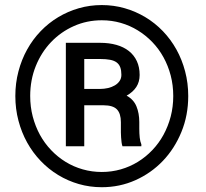

<svg xmlns="http://www.w3.org/2000/svg" viewBox="-20 -741 825 770"><path d="M41.5 -356Q41.5 -407.7 54 -454.8Q66.4 -502 88.9 -542.5Q111.3 -583 143.1 -616Q174.8 -648.9 213.4 -672.1Q252 -695.3 296.1 -708Q340.3 -720.7 388.2 -720.7Q436 -720.7 480.2 -708Q524.4 -695.3 563 -672.1Q601.6 -648.9 633.3 -616Q665 -583 687.5 -542.5Q710 -502 722.4 -454.8Q734.9 -407.7 734.9 -356Q734.9 -278.3 707.5 -211.7Q680.2 -145 633.1 -95.7Q585.9 -46.4 522.9 -18.3Q460 9.8 388.2 9.8Q340.3 9.8 296.1 -2.9Q252 -15.6 213.4 -39.1Q174.8 -62.5 143.1 -95.7Q111.3 -128.9 88.9 -169.4Q66.4 -210 54 -257.1Q41.5 -304.2 41.5 -356ZM101.1 -356Q101.1 -313 111.3 -273.7Q121.6 -234.4 140.1 -200.4Q158.7 -166.5 185.1 -138.9Q211.4 -111.3 243.2 -91.8Q274.9 -72.3 311.8 -61.8Q348.6 -51.3 388.2 -51.3Q427.7 -51.3 464.4 -61.8Q501 -72.3 532.7 -91.8Q564.5 -111.3 590.8 -138.9Q617.2 -166.5 635.7 -200.4Q654.3 -234.4 664.6 -273.7Q674.8 -313 674.8 -356Q674.8 -398.9 664.6 -438.2Q654.3 -477.5 635.7 -511.2Q617.2 -544.9 590.8 -572.3Q564.5 -599.6 532.7 -619.1Q501 -638.7 464.4 -649.2Q427.7 -659.7 388.2 -659.7Q328.6 -659.7 276.4 -636.5Q224.1 -613.3 185.1 -572.5Q146 -531.7 123.5 -476.1Q101.1 -420.4 101.1 -356ZM317.9 -318.8V-154.3H244.1V-569.3H381.3Q417.5 -569.3 446.8 -561Q476.1 -552.7 496.8 -536.4Q517.6 -520 528.8 -495.8Q540 -471.7 540 -440.4Q540 -412.6 526.6 -392.1Q513.2 -371.6 487.8 -357.4Q516.1 -341.8 527.3 -314.2Q538.6 -286.6 538.6 -251.5V-224.1Q538.6 -205.6 540.3 -189.5Q542 -173.3 546.9 -162.1V-154.3H471.2Q468.8 -160.6 467.5 -170.4Q466.3 -180.2 465.6 -190.4Q464.8 -200.7 464.8 -210Q464.8 -219.2 464.8 -224.6V-251Q464.8 -285.6 449 -302.2Q433.1 -318.8 395 -318.8ZM317.9 -384.3H380.4Q397.5 -384.3 413.1 -387.9Q428.7 -391.6 440.7 -398.7Q452.6 -405.8 459.7 -416.3Q466.8 -426.8 466.8 -440.9Q466.8 -458.5 462.4 -470.7Q458 -482.9 448 -490.5Q438 -498 421.6 -501.2Q405.3 -504.4 381.3 -504.4H317.9Z"/></svg>

Font: RobotoDraft
Style: Black
Weight: 900
Designer: Google
Version: Version 2.000980w3; 2014; ttfautohint (v1.1) -l 5 -r 24 -G 4